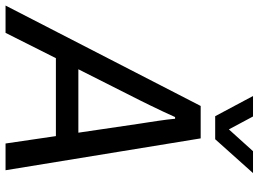

<svg xmlns="http://www.w3.org/2000/svg" viewBox="-172 -772 910 675"><g transform="rotate(90 282.5 -435.0)"><path d="M-35 0 318 -686H432L544 0H450L424 -177H150L61 0ZM189 -256H412L380 -473Q378 -486 375.5 -502Q373 -518 370.5 -535Q368 -552 366 -567.5Q364 -583 363 -596H357Q349 -578 338 -554.5Q327 -531 316 -508.5Q305 -486 298 -472ZM554 -870 435 -737H354L283 -870H355L416 -756L375 -757L477 -870Z"/></g></svg>

Font: Archivo SemiCondensed
Style: Italic
Weight: 400
Width: 4
Italic angle: -10°
Designer: Hector Gatti
Foundry: Omnibus-Type
Version: Version 2.001